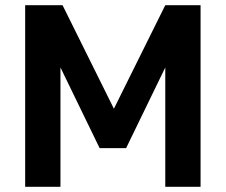

<svg xmlns="http://www.w3.org/2000/svg" viewBox="-20 -720 870 740"><path d="M77 -700H221L419 -301L617 -700H753V0H617V-460L466 -149H364L213 -460V0H77Z"/></svg>

Font: 
Style: 㨦
Weight: 700
Designer: A.Korolkova, Vitaly Kuzmin
Foundry: ParaType Ltd
Version: Version 2.000